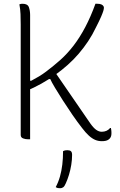

<svg xmlns="http://www.w3.org/2000/svg" viewBox="-20 -730 640 1020"><path d="M264 -359Q313 -288 362 -216.5Q411 -145 460 -74Q477 -50 491.5 -40Q506 -30 520 -30Q534 -30 545.5 -35Q557 -40 565 -50H569Q570 -47 570.5 -43Q571 -39 571.5 -35.5Q572 -32 572 -28Q572 -24 572 -20Q572 -12 569.5 -5Q567 2 562 7Q558 11 552.5 14Q547 17 539 18.5Q531 20 521 20Q502 20 485.5 13Q469 6 452 -9.5Q435 -25 416 -50Q391 -82 364.5 -120.5Q338 -159 314 -196.5Q290 -234 272 -264Q254 -294 247 -310H232ZM497 -710Q512 -710 519.5 -706Q527 -702 529.5 -697.5Q532 -693 532 -689Q532 -683 529 -672.5Q526 -662 517 -641Q508 -620 489 -583Q471 -545 448 -510.5Q425 -476 398 -444.5Q371 -413 339.5 -385Q308 -357 273 -332Q238 -307 199.5 -285.5Q161 -264 118 -246V-301H146Q167 -312 187 -324Q207 -336 226 -350.5Q245 -365 263.5 -380Q282 -395 300 -411Q338 -445 371 -488Q404 -531 433 -586Q462 -641 487 -710ZM83 -707Q88 -709 92 -709.5Q96 -710 100 -710Q127 -710 133.5 -691.5Q140 -673 140 -650Q140 -568 140 -485.5Q140 -403 140 -320.5Q140 -238 140 -155.5Q140 -73 140 10Q138 10 135 10Q132 10 130 10Q114 10 102 5Q90 0 90 -13Q90 -111 90 -209Q90 -307 90 -405Q90 -503 90 -600Q90 -628 89 -654.5Q88 -681 83 -707ZM315 73Q319 71 322 70Q325 69 329 68.5Q333 68 339 68Q351 68 357 73.5Q363 79 363 93Q363 119 358.5 146.5Q354 174 346.5 198.5Q339 223 330 243Q323 260 315.5 265Q308 270 300 270Q293 270 287.5 269Q282 268 276 264Q290 238 298.5 208Q307 178 311 144.5Q315 111 315 73Z"/></svg>

Font: Recursive Monospace Casual Light
Style: Regular
Weight: 300
Version: Version 1.047